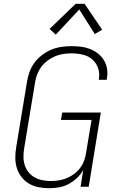

<svg xmlns="http://www.w3.org/2000/svg" viewBox="-20 -987 640 1015"><path d="M240 8Q211 8 183.5 2.5Q156 -3 133 -16.5Q110 -30 93.5 -51.5Q77 -73 69 -99Q61 -125 61 -153.5Q61 -182 66 -211L123 -556Q127 -582 136.5 -608Q146 -634 163 -656.5Q180 -679 203 -696.5Q226 -714 251.5 -724.5Q277 -735 304 -739Q331 -743 357 -743Q383 -743 408 -740Q433 -737 456 -728Q479 -719 498 -704Q517 -689 529.5 -668.5Q542 -648 546 -622.5Q550 -597 545 -572Q545 -570 544.5 -568.5Q544 -567 544 -565H502Q502 -566 502 -567.5Q502 -569 503 -570Q508 -600 498 -628Q488 -656 466.5 -674Q445 -692 416 -698.5Q387 -705 357 -705Q335 -705 313 -701.5Q291 -698 270 -689Q249 -680 230 -665.5Q211 -651 197.5 -632.5Q184 -614 176 -592.5Q168 -571 165 -549L108 -204Q104 -181 104 -158.5Q104 -136 110.5 -115Q117 -94 130.5 -77Q144 -60 162.5 -49.5Q181 -39 203.5 -34.5Q226 -30 249 -30Q249 -30 249 -30Q249 -30 249 -30Q249 -30 249 -30Q249 -30 249 -30Q271 -30 292 -33.5Q313 -37 333.5 -45.5Q354 -54 372 -67.5Q390 -81 403.5 -99Q417 -117 424.5 -137.5Q432 -158 435 -179L464 -353H302L309 -392H513L449 0H406L420 -88Q406 -64 386 -45Q366 -26 341.5 -13.5Q317 -1 291 3.5Q265 8 240 8ZM275 -804 242 -834 380 -967H427L520 -830L481 -807L399 -937Z"/></svg>

Font: Iosevka Curly XLtEx
Style: Italic
Weight: 200
Width: 7
Italic angle: -9°
Monospace: yes
Designer: Belleve Invis
Foundry: Belleve Invis
Version: Version 11.1.0; ttfautohint (v1.8.3)